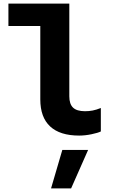

<svg xmlns="http://www.w3.org/2000/svg" viewBox="-20 -747 640 1072"><path d="M422 10Q315 10 260 -41Q205 -92 205 -192V-602H27V-727H367V-209Q367 -166 388 -146Q409 -126 455 -126Q477 -126 497.5 -130Q518 -134 543 -144V-13Q527 -5 491 2.5Q455 10 422 10ZM265 305 328 90H472L377 305Z"/></svg>

Font: Red Hat Mono
Style: Regular
Weight: 300
Monospace: yes
Designer: Pentagram, MCKL
Foundry: Pentagram, MCKL
Version: Version 1.023